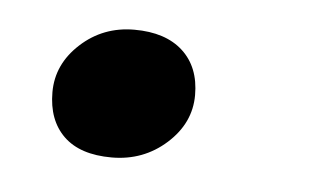

<svg xmlns="http://www.w3.org/2000/svg" viewBox="-27 -153 333 205"><g transform="rotate(5 139.5 -50.0)"><path d="M181 -55Q181 -25 156.5 -3Q132 19 98 19Q64 19 46.5 2Q29 -15 29 -45Q29 -75 53 -97Q77 -119 110.5 -119Q144 -119 162.5 -102Q181 -85 181 -55Z"/></g></svg>

Font: Crete Round
Style: Italic
Weight: 400
Designer: Veronika Burian
Foundry: TypeTogether
Version: Version 1.001; ttfautohint (v1.6)